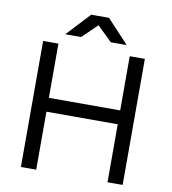

<svg xmlns="http://www.w3.org/2000/svg" viewBox="-94 -969 940 1050"><g transform="rotate(10 375.5 -443.5)"><path d="M93 0V-700H178V-399H574V-700H658V0H574V-322H178V0ZM459 -757 328 -884V-887H426L547 -757ZM206 -757 327 -887H425V-884L294 -757Z"/></g></svg>

Font: Figtree
Style: Regular
Weight: 400
Designer: Erik Kennedy
Foundry: Erik Kennedy
Version: Version 2.002